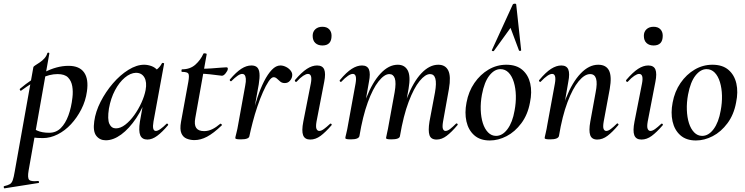

<svg xmlns="http://www.w3.org/2000/svg" viewBox="-89 -752 4063 1047"><path d="M-64 275Q-67 276 -68.5 270Q-70 264 -66 263Q-45 258 -35 252Q-25 246 -19.5 230.5Q-14 215 -9 185L93 -386Q93 -389 103 -395.5Q113 -402 127.5 -411.5Q142 -421 153.5 -434Q165 -447 169 -462Q171 -466 176 -465Q181 -464 180 -460L67 178Q60 218 70 228.5Q80 239 118 235Q122 234 123.5 239.5Q125 245 120 246ZM145 1Q116 1 93.5 -2Q71 -5 57 -8L67 -67Q87 -52 113.5 -40Q140 -28 179 -28Q217 -28 242.5 -53.5Q268 -79 284 -122.5Q300 -166 306 -220Q310 -253 305 -282Q300 -311 282 -329.5Q264 -348 225 -348Q181 -348 134 -325Q87 -302 28 -259Q24 -255 20.5 -260Q17 -265 20 -268Q83 -321 151.5 -357Q220 -393 285 -393Q344 -393 369.5 -357Q395 -321 385 -253Q378 -202 354.5 -156Q331 -110 298 -74.5Q265 -39 225 -19Q185 1 145 1Z M488 13Q455 13 436 -11.5Q417 -36 425 -91Q432 -143 459.5 -197Q487 -251 526.5 -297Q566 -343 611 -371Q656 -399 697 -399Q716 -399 736 -392Q756 -385 770.5 -368.5Q785 -352 787 -326L733 -357Q748 -359 766 -373Q784 -387 794 -407Q796 -410 801.5 -408.5Q807 -407 806 -405L748 -89Q739 -38 761 -38Q771 -38 786 -48.5Q801 -59 819 -77Q822 -80 826 -76Q830 -72 827 -69Q796 -32 768.5 -11.5Q741 9 715 9Q686 9 676 -14Q666 -37 674 -89L699 -229L719 -246Q693 -166 654 -108Q615 -50 572 -18.5Q529 13 488 13ZM543 -52Q568 -52 594 -72Q620 -92 643 -124Q666 -156 682.5 -192.5Q699 -229 705 -261Q713 -304 698.5 -329.5Q684 -355 652 -355Q622 -354 591.5 -328.5Q561 -303 538 -259.5Q515 -216 505 -160Q496 -101 507.5 -76.5Q519 -52 543 -52Z M971 12Q949 12 929 4Q909 -4 900 -25.5Q891 -47 898 -87L938 -306Q944 -340 938.5 -350Q933 -360 904 -360Q900 -360 900.5 -367Q901 -374 904 -374Q948 -374 976.5 -399.5Q1005 -425 1020 -459Q1021 -462 1030 -461Q1039 -460 1038 -456L976 -109Q969 -72 981 -54.5Q993 -37 1024 -37Q1047 -37 1068.5 -47.5Q1090 -58 1112 -77Q1114 -79 1118.5 -75Q1123 -71 1120 -68Q1075 -25 1040 -6.5Q1005 12 971 12ZM1121 -339Q1119 -339 1100 -341.5Q1081 -344 1054.5 -347Q1028 -350 1001 -350L1003 -377Q1034 -377 1063 -379Q1092 -381 1114.5 -383Q1137 -385 1146 -385Q1151 -385 1152.5 -381.5Q1154 -378 1153 -374Q1152 -366 1141.5 -352.5Q1131 -339 1121 -339Z M1271 -10 1261 -11Q1271 -62 1284.5 -115.5Q1298 -169 1314.5 -219Q1331 -269 1351 -308.5Q1371 -348 1393.5 -371.5Q1416 -395 1440 -395Q1455 -395 1471 -387Q1487 -379 1497 -365.5Q1507 -352 1504 -336Q1502 -323 1491.5 -311Q1481 -299 1464 -299Q1449 -299 1439.5 -307Q1430 -315 1421.5 -323Q1413 -331 1403 -331Q1391 -331 1376 -308.5Q1361 -286 1345 -250Q1329 -214 1314.5 -171Q1300 -128 1289 -85.5Q1278 -43 1271 -10ZM1224 8Q1206 8 1200 6Q1194 4 1194 1Q1194 -3 1200 -26Q1206 -49 1210 -74L1248 -284Q1253 -309 1251.5 -323Q1250 -337 1245 -343Q1240 -349 1232 -349Q1221 -349 1206 -338.5Q1191 -328 1173 -310Q1170 -307 1166 -311Q1162 -315 1165 -319Q1199 -359 1227 -377Q1255 -395 1282 -395Q1303 -395 1313.5 -384.5Q1324 -374 1326 -351.5Q1328 -329 1322 -292L1271 -10Q1269 8 1224 8Z M1603 9Q1573 9 1564 -14.5Q1555 -38 1565 -89L1606 -297Q1616 -349 1590 -349Q1580 -349 1564 -338.5Q1548 -328 1529 -307Q1525 -303 1521 -307.5Q1517 -312 1520 -316Q1556 -358 1584.5 -376.5Q1613 -395 1640 -395Q1670 -395 1679 -373Q1688 -351 1679 -306L1637 -89Q1632 -60 1637 -49Q1642 -38 1652 -38Q1663 -38 1677.5 -48.5Q1692 -59 1710 -76Q1714 -80 1718 -76Q1722 -72 1718 -68Q1686 -31 1659 -11Q1632 9 1603 9ZM1669 -504Q1645 -504 1630.5 -517.5Q1616 -531 1616 -557Q1616 -579 1630.5 -592.5Q1645 -606 1669 -606Q1693 -606 1706 -592.5Q1719 -579 1719 -557Q1719 -504 1669 -504Z M2292 9Q2261 9 2253 -15Q2245 -39 2253 -89L2283 -248Q2292 -299 2285 -323.5Q2278 -348 2256 -348Q2230 -348 2199 -310Q2168 -272 2139.5 -197Q2111 -122 2092 -10L2077 -11Q2097 -132 2131 -219Q2165 -306 2209 -352.5Q2253 -399 2301 -399Q2340 -399 2355.5 -367.5Q2371 -336 2359 -267L2327 -89Q2322 -60 2326.5 -49Q2331 -38 2340 -38Q2352 -38 2366 -49Q2380 -60 2397 -77Q2401 -81 2405 -77Q2409 -73 2405 -69Q2374 -32 2347 -11.5Q2320 9 2292 9ZM1824 8Q1806 8 1800 6Q1794 4 1794 1Q1794 -3 1799.5 -25Q1805 -47 1809 -72L1850 -297Q1859 -349 1835 -349Q1824 -349 1808.5 -338.5Q1793 -328 1773 -307Q1770 -303 1765.5 -307.5Q1761 -312 1765 -316Q1800 -358 1829 -376.5Q1858 -395 1885 -395Q1914 -395 1923 -373Q1932 -351 1923 -306L1871 -10Q1867 8 1824 8ZM2045 8Q2028 8 2022 6Q2016 4 2016 1Q2016 -3 2021.5 -26Q2027 -49 2031 -74L2063 -249Q2072 -301 2064 -324.5Q2056 -348 2034 -348Q2007 -348 1975.5 -308.5Q1944 -269 1916.5 -193.5Q1889 -118 1871 -10L1855 -11Q1874 -130 1908 -217Q1942 -304 1986.5 -351.5Q2031 -399 2080 -399Q2118 -399 2134.5 -368Q2151 -337 2139 -268L2092 -10Q2090 8 2045 8Z M2582 14Q2529 14 2497 -14.5Q2465 -43 2454.5 -90Q2444 -137 2455 -193Q2466 -253 2498 -299.5Q2530 -346 2575 -372.5Q2620 -399 2672 -399Q2727 -399 2759.5 -371Q2792 -343 2802.5 -296.5Q2813 -250 2801 -193Q2789 -127 2754 -80Q2719 -33 2673.5 -9.5Q2628 14 2582 14ZM2616 -11Q2651 -11 2678.5 -48Q2706 -85 2717 -149Q2725 -191 2724 -231Q2723 -271 2713 -304Q2703 -337 2684.5 -356Q2666 -375 2640 -375Q2607 -375 2579.5 -340Q2552 -305 2539 -236Q2531 -193 2532.5 -152.5Q2534 -112 2544 -80.5Q2554 -49 2572.5 -30Q2591 -11 2616 -11ZM2726 -727 2753 -478Q2753 -475 2747.5 -474.5Q2742 -474 2741 -477L2695 -600L2604 -474Q2602 -472 2597 -473.5Q2592 -475 2593 -478L2707 -727Q2710 -732 2718 -732Q2726 -732 2726 -727Z M3168 9Q3138 9 3129.5 -15Q3121 -39 3130 -89L3159 -248Q3179 -348 3129 -348Q3099 -348 3066.5 -309Q3034 -270 3005.5 -194.5Q2977 -119 2959 -10L2942 -11Q2963 -130 2997.5 -217Q3032 -304 3077.5 -351.5Q3123 -399 3173 -399Q3216 -399 3232 -367.5Q3248 -336 3236 -267L3203 -89Q3198 -60 3202.5 -49Q3207 -38 3217 -38Q3228 -38 3242.5 -49Q3257 -60 3274 -77Q3277 -81 3281.5 -77Q3286 -73 3282 -69Q3251 -32 3224 -11.5Q3197 9 3168 9ZM2911 8Q2893 8 2887 6Q2881 4 2881 1Q2881 -3 2886.5 -25.5Q2892 -48 2896 -74L2937 -297Q2946 -349 2922 -349Q2911 -349 2895.5 -338.5Q2880 -328 2860 -307Q2857 -303 2852.5 -307.5Q2848 -312 2852 -316Q2887 -358 2916 -376.5Q2945 -395 2972 -395Q3001 -395 3010 -373Q3019 -351 3010 -306L2959 -10Q2954 8 2911 8Z M3409 9Q3379 9 3370 -14.5Q3361 -38 3371 -89L3412 -297Q3422 -349 3396 -349Q3386 -349 3370 -338.5Q3354 -328 3335 -307Q3331 -303 3327 -307.5Q3323 -312 3326 -316Q3362 -358 3390.5 -376.5Q3419 -395 3446 -395Q3476 -395 3485 -373Q3494 -351 3485 -306L3443 -89Q3438 -60 3443 -49Q3448 -38 3458 -38Q3469 -38 3483.5 -48.5Q3498 -59 3516 -76Q3520 -80 3524 -76Q3528 -72 3524 -68Q3492 -31 3465 -11Q3438 9 3409 9ZM3475 -504Q3451 -504 3436.5 -517.5Q3422 -531 3422 -557Q3422 -579 3436.5 -592.5Q3451 -606 3475 -606Q3499 -606 3512 -592.5Q3525 -579 3525 -557Q3525 -504 3475 -504Z M3706 14Q3653 14 3621 -14.5Q3589 -43 3578.5 -90Q3568 -137 3579 -193Q3590 -253 3622 -299.5Q3654 -346 3699 -372.5Q3744 -399 3796 -399Q3851 -399 3883.5 -371Q3916 -343 3926.5 -296.5Q3937 -250 3925 -193Q3913 -127 3878 -80Q3843 -33 3797.5 -9.5Q3752 14 3706 14ZM3740 -11Q3775 -11 3802.5 -48Q3830 -85 3841 -149Q3849 -191 3848 -231Q3847 -271 3837 -304Q3827 -337 3808.5 -356Q3790 -375 3764 -375Q3731 -375 3703.5 -340Q3676 -305 3663 -236Q3655 -193 3656.5 -152.5Q3658 -112 3668 -80.5Q3678 -49 3696.5 -30Q3715 -11 3740 -11Z"/></svg>

Font: Cormorant Garamond Light SemiBold
Style: Italic
Weight: 600
Italic angle: -10°
Version: Version 4.001